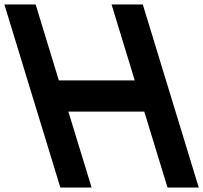

<svg xmlns="http://www.w3.org/2000/svg" viewBox="-205 -790 911 860"><path d="M581.3 -290 663.9 -20 685.3 50H545.3L523.9 -20L441.3 -290H101.3L183.9 -20L205.3 50H65.3L43.9 -20L-38.7 -290L-81.5 -430L-164 -700L-185.4 -770H-45.4L-24 -700L58.5 -430H398.5L316 -700L294.6 -770H434.6L456 -700L538.5 -430Z"/></svg>

Font: Nordica Plus
Style: NordicaClassicRgOpObl
Weight: 500
Version: Version 1.01